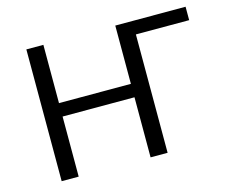

<svg xmlns="http://www.w3.org/2000/svg" viewBox="-94 -792 1119 926"><g transform="rotate(-15 465.5 -329.0)"><path d="M901 -591H635V0H550V-300H191V0H106V-658H191V-367H550V-658H901Z"/></g></svg>

Font: Ysabeau Medium
Style: Regular
Weight: 500
Designer: Christian Thalmann (Catharsis Fonts)
Version: Version 0.003